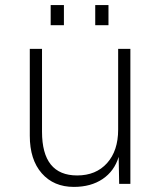

<svg xmlns="http://www.w3.org/2000/svg" viewBox="-20 -722 640 754"><path d="M270 12Q191 12 144 -41.5Q97 -95 97 -189V-530H145V-205Q145 -33 283 -33Q357 -33 400.5 -81.5Q444 -130 444 -213V-530H492V0H448L446 -106Q429 -50 383 -19Q337 12 270 12ZM179 -623V-702H231V-623ZM354 -623V-702H406V-623Z"/></svg>

Font: Geist Mono ExtraLight
Style: Regular
Weight: 200
Monospace: yes
Designer: Basement.studio, Andrés Briganti, Mateo Zaragoza
Foundry: Basement.studio, Vercel, Andrés Briganti, Guido Ferreyra, Mateo Zaragoza
Version: Version 1.500; ttfautohint (v1.8.4.7-5d5b)